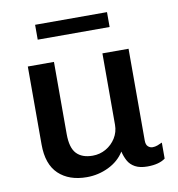

<svg xmlns="http://www.w3.org/2000/svg" viewBox="-79 -757 780 839"><g transform="rotate(-10 311.0 -337.5)"><path d="M240 10Q161 10 115 -33.5Q69 -77 69 -165V-511H185V-191Q185 -130 209.5 -104Q234 -78 281 -78Q313 -78 340 -93.5Q367 -109 383.5 -135.5Q400 -162 400 -194V-511H516V-104Q516 -85 525 -77Q534 -69 545 -69Q556 -69 567 -73Q578 -77 588 -82V-11Q575 -1 555 4.5Q535 10 508 10Q475 10 454 -1.5Q433 -13 422.5 -32.5Q412 -52 407 -74Q382 -34 336.5 -12Q291 10 240 10ZM132 -619V-685H451V-619Z"/></g></svg>

Font: Chivo Medium
Style: Regular
Weight: 500
Designer: Hector Gatti
Foundry: Omnibus-Type
Version: Version 2.002